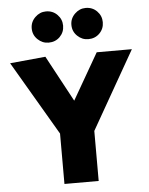

<svg xmlns="http://www.w3.org/2000/svg" viewBox="-60 -968 790 1017"><g transform="rotate(-5 334.5 -459.5)"><path d="M434 -919Q470 -919 494 -894.5Q518 -870 518 -836Q518 -801 494 -777Q470 -753 434 -753Q401 -753 376 -777Q351 -801 351 -836Q351 -870 376 -894.5Q401 -919 434 -919ZM223 -919Q259 -919 283 -894.5Q307 -870 307 -836Q307 -801 283 -777Q259 -753 223 -753Q190 -753 165 -777Q140 -801 140 -836Q140 -870 165 -894.5Q190 -919 223 -919ZM241 0V-268L10 -662L199 -680L331 -435L472 -680H659L423 -266V0Z"/></g></svg>

Font: Palanquin Dark
Style: Bold
Weight: 700
Designer: Pria Ravichandran
Version: Version 1.000